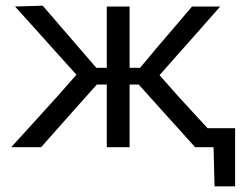

<svg xmlns="http://www.w3.org/2000/svg" viewBox="-20 -519 868 677"><path d="M19.5 0Q59.5 -44 99.5 -87.8Q139.5 -131.5 178.5 -175L249.5 -255.5L189.5 -322Q150 -366 111.5 -409Q73 -452 33 -496L130.5 -499Q161 -463.5 192 -427.8Q223 -392 253.5 -356.5L319.5 -280H356.5V-496H437V-280H474L538 -356.5Q567.5 -391 597.8 -426.2Q628 -461.5 657 -496H756.5Q718 -452.5 679.8 -409Q641.5 -365.5 603.5 -323L542.5 -254L612 -175.5Q637 -148.5 662 -121.2Q687 -94 712 -67H809V138H736.5L733 0H668Q636 -35.5 605.8 -69Q575.5 -102.5 544.5 -137L469 -221H437V0H356.5V-221H321.5L245.5 -136Q215.5 -101.5 185.2 -67.8Q155 -34 125 0Z"/></svg>

Font: Commissioner
Style: Regular
Weight: 400
Designer: Kostas Bartsokas
Foundry: Kostas Bartsokas
Version: Version 1.000; ttfautohint (v1.8.3)